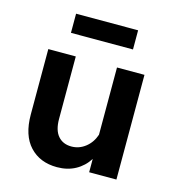

<svg xmlns="http://www.w3.org/2000/svg" viewBox="-106 -785 811 891"><g transform="rotate(15 299.0 -339.5)"><path d="M530 0H399V-64Q375 -26 336.5 -5Q298 16 248 16Q166 16 117 -36.5Q68 -89 68 -189V-503H200V-203Q200 -149 223.5 -121.5Q247 -94 288 -94Q325 -94 355 -117.5Q385 -141 398 -180V-503H530ZM448 -603H150V-695H448Z"/></g></svg>

Font: Wix Madefor Text
Style: Bold
Weight: 700
Designer: Dalton Maag Ltd
Foundry: Dalton Maag Ltd
Version: Version 3.100